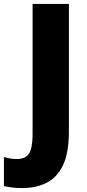

<svg xmlns="http://www.w3.org/2000/svg" viewBox="-92 -734 441 978"><path d="M21 224Q-8 224 -31 221Q-54 218 -72 214V66Q-58 70 -42 73Q-26 76 -7 76Q40 76 57 46.5Q74 17 74 -51V-714H259V-65Q259 43 229.5 106Q200 169 146.5 196.5Q93 224 21 224Z"/></svg>

Font: Noto Sans Lao SemiCondensed Black
Style: Regular
Weight: 900
Width: 4
Designer: Monotype Design Team
Foundry: Monotype Imaging Inc.
Version: Version 2.003; ttfautohint (v1.8.4.7-5d5b)